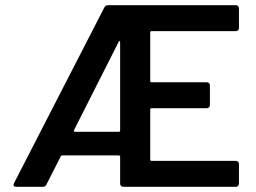

<svg xmlns="http://www.w3.org/2000/svg" viewBox="-20 -720 986 740"><path d="M901 -688C901 -695 896 -700 889 -700H396C390 -700 385 -697 382 -691L34 -14C33 -11 32 -9 32 -7C32 -4 34 0 43 0H145C152 0 156 -3 159 -9L214 -117C215 -120 217 -121 220 -121H438C441 -121 443 -119 443 -116V-12C443 -5 448 0 455 0H889C896 0 901 -5 901 -12V-88C901 -95 896 -100 889 -100H564C561 -100 559 -102 559 -105V-298C559 -301 561 -303 564 -303H777C784 -303 789 -308 789 -315V-391C789 -398 784 -403 777 -403H564C561 -403 559 -405 559 -408V-595C559 -598 561 -600 564 -600H889C896 -600 901 -605 901 -612ZM437 -558C438 -561 439 -562 440 -562C440 -562 443 -562 443 -557V-217C443 -214 441 -212 438 -212H269C265 -212 265 -214 265 -215V-218Z"/></svg>

Font: Barlow SemiBold Numbers
Style: Regular
Weight: 600
Designer: Jeremy Tribby
Foundry: Tribby Type
Version: Version 1.408